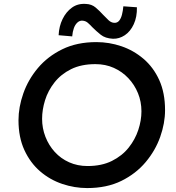

<svg xmlns="http://www.w3.org/2000/svg" viewBox="-20 -949 896 976"><path d="M423 7Q359 7 296.5 -14Q234 -35 184 -78Q134 -121 104 -186Q74 -251 74 -338Q74 -404 98.5 -474Q123 -544 172.5 -603Q222 -662 296.5 -698.5Q371 -735 470 -735Q535 -735 597 -714Q659 -693 709.5 -650Q760 -607 789.5 -542Q819 -477 819 -389Q819 -323 794.5 -253.5Q770 -184 720.5 -125Q671 -66 597 -29.5Q523 7 423 7ZM425 -105Q497 -105 549 -131Q601 -157 634 -198.5Q667 -240 683 -288.5Q699 -337 699 -383Q699 -432 681.5 -475Q664 -518 632.5 -551.5Q601 -585 558.5 -604Q516 -623 465 -623Q393 -623 341.5 -597.5Q290 -572 257 -530Q224 -488 209 -439.5Q194 -391 194 -345Q194 -297 211 -253.5Q228 -210 258.5 -176.5Q289 -143 331.5 -124Q374 -105 425 -105ZM554 -752Q515 -754 492 -772.5Q469 -791 450 -810Q438 -823 426.5 -833Q415 -843 399 -844Q385 -845 373.5 -834.5Q362 -824 355.5 -806Q349 -788 347 -764L278 -770Q280 -815 298 -852Q316 -889 346 -910.5Q376 -932 417 -929Q446 -928 466.5 -910.5Q487 -893 504 -874Q519 -858 532 -846Q545 -834 560 -833Q576 -832 585.5 -843.5Q595 -855 600 -874.5Q605 -894 607 -917L676 -912Q677 -863 660 -826Q643 -789 614.5 -770Q586 -751 554 -752Z"/></svg>

Font: Josefin Sans Thin SemiBold
Style: Italic
Weight: 600
Italic angle: -7°
Version: Version 2.000